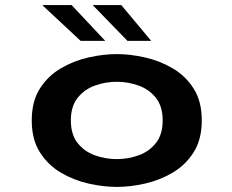

<svg xmlns="http://www.w3.org/2000/svg" viewBox="-20 -725 915 756"><path d="M440 11Q387.5 11 329.2 -2Q271 -15 220 -45Q169 -75 137 -125.5Q105 -176 105 -251Q105 -326 137 -376.2Q169 -426.5 220 -456.2Q271 -486 329.2 -499Q387.5 -512 440 -512Q492 -512 550.2 -499Q608.5 -486 659.5 -456.2Q710.5 -426.5 742.5 -376.2Q774.5 -326 774.5 -251Q774.5 -176 742.5 -125.5Q710.5 -75 659.5 -45Q608.5 -15 550.2 -2Q492 11 440 11ZM440 -98.5Q484.5 -98.5 526 -113.5Q567.5 -128.5 594 -162Q620.5 -195.5 620.5 -251Q620.5 -306 594 -339.5Q567.5 -373 526 -388Q484.5 -403 440 -403Q395 -403 353.5 -388Q312 -373 285.5 -339.5Q259 -306 259 -251Q259 -195.5 285.5 -162Q312 -128.5 353.5 -113.5Q395 -98.5 440 -98.5ZM482 -564 345 -705H457.5L575.5 -564ZM297.5 -564 146.5 -705H262L394.5 -564Z"/></svg>

Font: Trispace SemiExpanded SemiBold
Style: Regular
Weight: 600
Width: 6
Designer: Tyler Finck
Foundry: Etcetera Type Company
Version: Version 1.210; ttfautohint (v1.8.3)